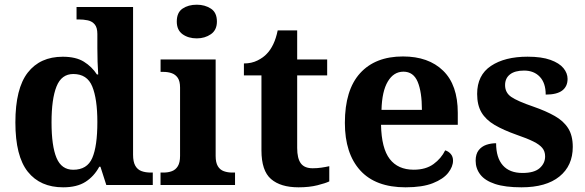

<svg xmlns="http://www.w3.org/2000/svg" viewBox="-20 -790 2499 820"><path d="M249.7 10Q151.9 10 98.8 -56.5Q45.7 -123 45.7 -267Q45.7 -412 98.5 -479.9Q151.3 -547.7 248 -547.7Q304.2 -547.7 338.4 -526.4Q372.6 -505.1 394 -471.9H399.4Q397.6 -495.8 396.7 -526.6Q395.8 -557.3 395.8 -584.2V-644.8Q395.8 -672.5 384.5 -685.8Q373.3 -699.1 355.1 -703.1Q336.9 -707 314.9 -707H306.9V-760H548.3V-129.1Q548.3 -99 557.8 -82.2Q567.3 -65.5 584.3 -59.3Q601.4 -53 624.5 -53H632.5V0H434L409 -77.8H403.9Q381.9 -37 345.3 -13.5Q308.7 10 249.7 10ZM292.8 -65Q352.3 -65 374 -115.2Q395.8 -165.4 395.8 -268.7Q395.8 -367.5 374 -420.7Q352.3 -473.9 293 -473.9Q242.6 -473.9 221.4 -420.7Q200.1 -367.5 200.1 -267.7Q200.1 -166.4 221.4 -115.7Q242.6 -65 292.8 -65Z M665.6 0V-53H678Q698.3 -53 714.2 -59Q730.1 -64.9 739.5 -80.3Q749 -95.7 749 -124.1V-416.1Q749 -443.2 739.3 -457.4Q729.5 -471.7 713.6 -477.3Q697.7 -483 678 -483H665.8V-536H901V-123.9Q901 -95.8 910.3 -80.3Q919.5 -64.8 935.9 -58.9Q952.3 -53 972 -53H983.8V0ZM820.4 -626.1Q784.3 -626.1 759.6 -643.9Q735 -661.7 735 -698Q735 -736.5 759.6 -753.2Q784.3 -769.9 820.4 -769.9Q855 -769.9 880.7 -753.2Q906.4 -736.5 906.4 -698Q906.4 -661.7 880.7 -643.9Q855 -626.1 820.4 -626.1Z M1254.9 10Q1178.3 10 1137.5 -25.4Q1096.6 -60.7 1096.6 -147.9V-468H1021.7V-519Q1054.2 -519 1079.7 -531.7Q1105.2 -544.4 1120 -560.9Q1135.3 -576.5 1147.2 -601.4Q1159 -626.2 1166 -660.2H1249.2V-536H1377.3V-468H1249.2V-158.2Q1249.2 -113.6 1264.7 -92.5Q1280.1 -71.4 1315.3 -71.4Q1334.5 -71.4 1352.4 -74Q1370.3 -76.6 1386.3 -80.2V-15.3Q1370.4 -7.5 1335.7 1.2Q1301 10 1254.9 10Z M1712.1 10Q1584 10 1518.4 -62.3Q1452.9 -134.6 1452.9 -265.2Q1452.9 -405.7 1517.8 -477.3Q1582.8 -548.9 1701 -548.9Q1810.2 -548.9 1872.6 -488Q1935.1 -427.2 1935.1 -308.2V-256.9H1607.3Q1609.3 -156.6 1644.5 -110.9Q1679.7 -65.2 1747 -65.2Q1798.4 -65.2 1831.5 -89.3Q1864.5 -113.4 1881.3 -147.9Q1895.3 -143.8 1905.1 -132.5Q1914.8 -121.1 1914.8 -104.1Q1914.8 -78.3 1894.1 -51.8Q1873.3 -25.3 1828.8 -7.7Q1784.3 10 1712.1 10ZM1781.9 -320.8Q1781.9 -397.3 1763.8 -440.6Q1745.6 -483.9 1703 -483.9Q1661.4 -483.9 1636.4 -442.1Q1611.4 -400.4 1609.3 -320.8Z M2207.1 10Q2137.4 10 2094.3 -4.3Q2051.2 -18.6 2031.3 -44.5Q2011.4 -70.3 2011.4 -103.5Q2011.4 -131.7 2024.1 -148.2Q2036.9 -164.6 2056.9 -171.5Q2076.9 -178.3 2098.8 -178.3Q2098.8 -116.5 2127.5 -83.9Q2156.2 -51.3 2211.4 -51.3Q2261.5 -51.3 2284.8 -71.9Q2308.1 -92.5 2308.1 -122Q2308.1 -143.6 2296.1 -158.1Q2284.2 -172.7 2257.7 -185.8Q2231.2 -199 2186.8 -214.2Q2130 -234.3 2092.4 -256.4Q2054.9 -278.5 2036.3 -309.9Q2017.8 -341.3 2017.8 -388.9Q2017.8 -469.1 2076.9 -508.5Q2135.9 -547.9 2233.1 -547.9Q2293.3 -547.9 2331 -534.2Q2368.7 -520.6 2386.4 -499Q2404 -477.4 2404 -453Q2404 -420.8 2381.2 -403.4Q2358.3 -386 2310.6 -386Q2310.6 -435.5 2285.5 -462Q2260.4 -488.6 2218.2 -488.6Q2178.8 -488.6 2157.9 -472.1Q2137.1 -455.7 2137.1 -426.5Q2137.1 -394.3 2163.3 -376.2Q2189.5 -358 2258.2 -334.5Q2311.8 -315.9 2349.4 -294.5Q2387.1 -273.1 2406.6 -242.1Q2426.2 -211 2426.2 -162.7Q2426.2 -82.3 2369.3 -36.2Q2312.4 10 2207.1 10Z"/></svg>

Font: Noto Serif Telugu
Style: Regular
Weight: 400
Designer: Jelle Bosma - Monotype Design Team
Foundry: Monotype Imaging Inc.
Version: Version 2.003